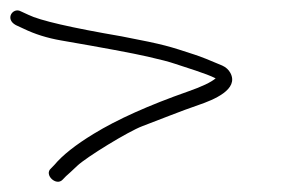

<svg xmlns="http://www.w3.org/2000/svg" viewBox="-34 -416 567 375"><path d="M6.4 -394C-8.5 -402.1 -25.3 -379.1 -3.1 -367L12 -360C33.8 -349.4 58.2 -341.7 85.4 -337C168.2 -322.7 224.6 -312.2 254.5 -305.4C279.2 -299.8 296.8 -295.2 307.5 -291.5C328.6 -284.2 367.8 -272.9 387.2 -263C378.3 -255.4 360.4 -246.8 333.4 -237.4C256.5 -210.4 195 -182.8 148.9 -154.6C113.6 -133.1 88.1 -112.9 72.3 -94L65.5 -87C51.4 -74.9 75.8 -51.7 88.2 -65L95 -72C99.7 -76 106.9 -82.7 116.7 -92C134.3 -108.9 216.8 -159.4 243.8 -169.5C277.1 -182 319.5 -199.3 353.9 -211C383.5 -221.1 433.1 -241.4 416 -273.5C412.6 -279.8 407.3 -284.7 400 -288C375.8 -298.4 357.9 -305.5 346.1 -309.3C295.4 -325.8 290.5 -328.2 203.5 -345C104.5 -362 43.9 -376 21.6 -387Z"/></svg>

Font: MewTooHand
Style: Lta
Weight: 400
Designer: Mew Too, Robert Jablonski
Version: Version 0.77